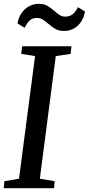

<svg xmlns="http://www.w3.org/2000/svg" viewBox="-20 -985 465 1005"><path d="M263 0H-0.5L3 -36.5L79.5 -49.5L163.5 -691.5L91 -703L96 -743H354L350 -703L272 -691.5L188.5 -49.5L266 -36.5ZM72 -862Q76 -891.5 91.8 -915Q107.5 -938.5 131.5 -951.8Q155.5 -965 183.5 -965Q209 -965 226.2 -955.5Q243.5 -946 265.5 -927Q282 -912.5 294 -905.2Q306 -898 321.5 -898Q345.5 -898 361.2 -911.2Q377 -924.5 388 -947.5L424.5 -925Q421 -898.5 407 -875.2Q393 -852 369.5 -837.5Q346 -823 316.5 -823Q289.5 -823 271.5 -832.8Q253.5 -842.5 232.5 -861Q214.5 -876.5 202 -883.8Q189.5 -891 172.5 -891Q150 -891 135.8 -878.2Q121.5 -865.5 109 -839.5Z"/></svg>

Font: Merriweather Text
Style: Italic
Weight: 400
Italic angle: -7.8°
Designer: Eben Sorkin
Foundry: Eben Sorkin
Version: Version 2.100